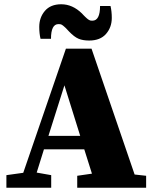

<svg xmlns="http://www.w3.org/2000/svg" viewBox="-20 -880 720 900"><path d="M219 -698H170Q164 -723 164 -754Q164 -798 190.5 -829Q217 -860 267 -860Q320 -860 364 -817Q367 -814 372 -808.5Q377 -803 379.5 -801Q382 -799 386 -795Q390 -791 392.5 -789.5Q395 -788 398.5 -786Q402 -784 405.5 -783.5Q409 -783 413 -783Q449 -783 449 -852H498Q504 -827 504 -796Q504 -752 477 -721Q450 -690 398 -690Q368 -690 348 -698.5Q328 -707 304 -732Q301 -735 296 -740.5Q291 -746 289 -748Q287 -750 282.5 -754Q278 -758 275.5 -760Q273 -762 269.5 -764Q266 -766 262 -766.5Q258 -767 254 -767Q219 -767 219 -698ZM207 -243H356L282 -480ZM611 -62 665 -56V0H342V-56L411 -66L375 -180H186L152 -71L220 -59V0H10V-59L89 -70L289 -652H409Z"/></svg>

Font: TypoPRO Source Serif Pro
Style: Regular
Weight: 900
Designer: Frank Grießhammer
Foundry: Adobe Systems Incorporated
Version: Version 1.017;PS 1.0;hotconv 1.0.79;makeotf.lib2.5.61930